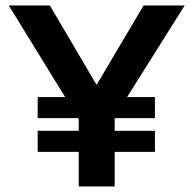

<svg xmlns="http://www.w3.org/2000/svg" viewBox="-20 -674 699 694"><path d="M116.2 -247.1V-323.2H540V-247.1ZM116.2 -125V-201.2H540V-125ZM295.9 -192.4 11.7 -654.3H160.2L329.1 -367.2L499 -654.3H647.5L357.4 -192.4ZM264.6 0V-277.3H394.5V0Z"/></svg>

Font: Sen SemiBold
Style: Regular
Weight: 600
Designer: Kosal Sen, Philatype
Foundry: Philatype
Version: Version 2.000;gftools[0.9.31]